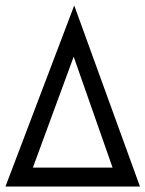

<svg xmlns="http://www.w3.org/2000/svg" viewBox="-23 -681 531 701"><path d="M248 -661 488 0H-3ZM388 -69 246 -474 97 -69Z"/></svg>

Font: Zilla Slab Medium
Style: Regular
Weight: 500
Designer: Typotheque.com
Foundry: Typotheque type foundry
Version: Version 1.1; 2017